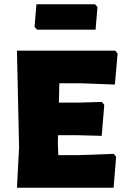

<svg xmlns="http://www.w3.org/2000/svg" viewBox="-20 -886 581 906"><path d="M517 -160 351 -154H255L253 -210L254 -248H344L460 -245L472 -391L461 -405L357 -402H258L260 -493H363L522 -487L535 -633L524 -647H60L70 -190L60 0H516L528 -146ZM440 -853 428 -866H152L143 -759L155 -746H431Z"/></svg>

Font: Luna Sans Black
Style: Regular
Weight: 900
Designer: Juan Pablo del Peral
Foundry: Huerta Tipografica
Version: Version 2.001; ttfautohint (v1.5)